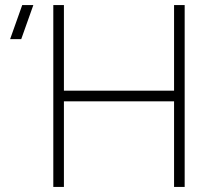

<svg xmlns="http://www.w3.org/2000/svg" viewBox="-20 -740 821 760"><path d="M191 0V-720H233V-381H669V-720H711V0H669V-339H233V0ZM64 -585H20L68 -720H112Z"/></svg>

Font: Vela Sans GX ExtLt
Style: Regular
Weight: 200
Designer: Principal design: Mikhail Sharanda - project Manrope.
Design modification: Ravid Balaliev
Foundry: Mikhail Sharanda
Version: Version 1.001